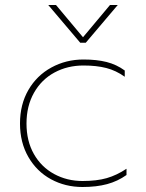

<svg xmlns="http://www.w3.org/2000/svg" viewBox="-20 -733 586 768"><path d="M173 -713H204L312 -584L420 -713H451L323 -562H301ZM486 -58V-33Q451 -8 408.5 3.5Q366 15 310 15Q241 15 184 -16Q127 -47 93.5 -105Q60 -163 60 -239Q60 -315 93.5 -373Q127 -431 185.5 -463Q244 -495 314 -495Q367 -495 406.5 -485Q446 -475 479 -451V-426Q444 -451 405 -461Q366 -471 314 -471Q250 -471 198 -443Q146 -415 116 -362Q86 -309 86 -239Q86 -169 115.5 -117Q145 -65 196.5 -37Q248 -9 310 -9Q367 -9 407 -20.5Q447 -32 486 -58Z"/></svg>

Font: Prompt Thin
Style: Regular
Weight: 100
Designer: Katatrad Team
Foundry: CadsonDemak
Version: Version 1.030